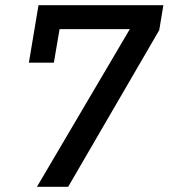

<svg xmlns="http://www.w3.org/2000/svg" viewBox="-20 -718 648 738"><path d="M122 0 479 -606H209L187 -477H91L128 -698H608L592 -602L242 0Z"/></svg>

Font: IBM Plex Mono Medium
Style: Italic
Weight: 500
Italic angle: -9°
Monospace: yes
Designer: Mike Abbink, Paul van der Laan, Pieter van Rosmalen
Foundry: Bold Monday
Version: Version 2.3